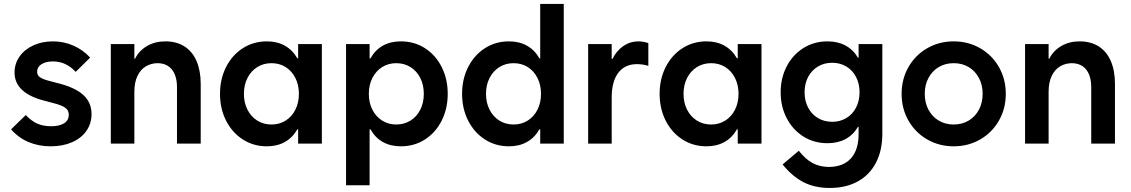

<svg xmlns="http://www.w3.org/2000/svg" viewBox="-20 -727 5726 972"><path d="M36.1 -72.3 110.4 -144.5Q139.2 -114.3 168.9 -101.1Q198.7 -87.9 238.3 -87.9Q281.2 -87.9 304.7 -103Q328.1 -118.2 328.1 -145.5Q328.1 -161.6 320.1 -172.1Q312 -182.6 293 -191.2Q273.9 -199.7 239.3 -208L213.9 -214.8Q53.2 -252.9 53.7 -360.4Q53.7 -404.8 78.9 -440.7Q104 -476.6 148.4 -497.1Q192.9 -517.6 248 -517.6Q302.2 -517.6 351.1 -496.3Q399.9 -475.1 436.5 -435.5L363.3 -363.3Q338.4 -389.6 310.1 -402.8Q281.7 -416 248 -416Q211.9 -416 189.9 -401.9Q168 -387.7 168 -364.3Q168 -351.6 174.6 -343.3Q181.2 -335 196.5 -328.1Q211.9 -321.3 240.2 -314.5L266.6 -307.6Q357.9 -285.6 400.6 -247.3Q443.4 -209 443.4 -149.4Q443.4 -101.6 417.5 -64.5Q391.6 -27.3 344.5 -6.8Q297.4 13.7 236.3 13.7Q174.8 13.7 123.5 -8.3Q72.3 -30.3 36.1 -72.3Z M541 -503.9H660.2V-429.7H663.6Q684.1 -470.7 724.4 -494.1Q764.6 -517.6 817.4 -517.6Q874 -517.6 914.3 -491.7Q954.6 -465.8 975.3 -417.2Q996.1 -368.7 996.1 -301.8V0H876V-282.2Q876.5 -341.8 850.8 -374.3Q825.2 -406.7 777.3 -407.2Q744.6 -406.7 718.3 -391.1Q691.9 -375.5 676 -342.8Q660.2 -310.1 660.2 -261.7V0H541Z M1493.2 -252Q1493.2 -296.9 1475.3 -332.3Q1457.5 -367.7 1426 -387.5Q1394.5 -407.2 1354.5 -407.2Q1314 -407.2 1282.2 -387.2Q1250.5 -367.2 1232.7 -332Q1214.8 -296.9 1214.8 -252Q1214.8 -207 1232.7 -171.9Q1250.5 -136.7 1282.2 -116.7Q1314 -96.7 1354.5 -96.7Q1394.5 -96.7 1426 -116.5Q1457.5 -136.2 1475.3 -171.6Q1493.2 -207 1493.2 -252ZM1489.3 0V-72.3H1485.4Q1460.9 -29.8 1421.9 -8.1Q1382.8 13.7 1331.1 13.7Q1263.2 13.7 1209.2 -21Q1155.3 -55.7 1124.5 -116.2Q1093.8 -176.8 1093.8 -252Q1093.8 -327.1 1124.5 -387.7Q1155.3 -448.2 1209.2 -482.9Q1263.2 -517.6 1331.1 -517.6Q1382.8 -517.6 1421.9 -495.8Q1460.9 -474.1 1485.4 -431.6H1489.3V-503.9H1609.4V0Z M1731.9 -503.9H1851.1V-431.6H1855.5Q1879.9 -474.6 1918.7 -496.1Q1957.5 -517.6 2009.3 -517.6Q2077.6 -517.6 2131.6 -482.9Q2185.5 -448.2 2216.1 -387.5Q2246.6 -326.7 2246.6 -252Q2246.6 -177.2 2216.1 -116.5Q2185.5 -55.7 2131.6 -21Q2077.6 13.7 2009.3 13.7Q1957.5 13.7 1918.7 -7.8Q1879.9 -29.3 1855.5 -72.3H1851.1V210.9H1731.9ZM2125.5 -252Q2125.5 -296.9 2107.9 -332Q2090.3 -367.2 2058.3 -387.2Q2026.4 -407.2 1985.8 -407.2Q1946.3 -407.2 1914.8 -387.5Q1883.3 -367.7 1865.2 -332.3Q1847.2 -296.9 1847.2 -252Q1847.2 -207 1865.2 -171.6Q1883.3 -136.2 1914.8 -116.5Q1946.3 -96.7 1985.8 -96.7Q2026.4 -96.7 2058.3 -116.7Q2090.3 -136.7 2107.9 -171.9Q2125.5 -207 2125.5 -252Z M2714.8 0V-72.3H2710.9Q2686.5 -29.8 2647.5 -8.1Q2608.4 13.7 2556.6 13.7Q2488.8 13.7 2434.8 -21Q2380.9 -55.7 2350.1 -116.2Q2319.3 -176.8 2319.3 -252Q2319.3 -327.1 2350.1 -387.7Q2380.9 -448.2 2434.8 -482.9Q2488.8 -517.6 2556.6 -517.6Q2608.4 -517.6 2647.5 -495.8Q2686.5 -474.1 2710.9 -431.6H2714.8V-707H2834V0ZM2718.8 -252Q2718.8 -296.9 2700.9 -332.3Q2683.1 -367.7 2651.6 -387.5Q2620.1 -407.2 2580.1 -407.2Q2539.6 -407.2 2507.8 -387.2Q2476.1 -367.2 2458.3 -332Q2440.4 -296.9 2440.4 -252Q2440.4 -207 2458.3 -171.9Q2476.1 -136.7 2507.8 -116.7Q2539.6 -96.7 2580.1 -96.7Q2620.1 -96.7 2651.6 -116.5Q2683.1 -136.2 2700.9 -171.6Q2718.8 -207 2718.8 -252Z M2957.5 -503.9H3076.7V-428.7H3080.6Q3100.6 -469.7 3135.3 -493.7Q3169.9 -517.6 3212.4 -517.6Q3236.8 -517.6 3262.2 -508.8V-393.6Q3233.9 -402.3 3204.6 -402.3Q3143.6 -402.3 3110.4 -358.9Q3077.1 -315.4 3076.7 -235.4V0H2957.5Z M3718.8 -252Q3718.8 -296.9 3700.9 -332.3Q3683.1 -367.7 3651.6 -387.5Q3620.1 -407.2 3580.1 -407.2Q3539.6 -407.2 3507.8 -387.2Q3476.1 -367.2 3458.3 -332Q3440.4 -296.9 3440.4 -252Q3440.4 -207 3458.3 -171.9Q3476.1 -136.7 3507.8 -116.7Q3539.6 -96.7 3580.1 -96.7Q3620.1 -96.7 3651.6 -116.5Q3683.1 -136.2 3700.9 -171.6Q3718.8 -207 3718.8 -252ZM3714.8 0V-72.3H3710.9Q3686.5 -29.8 3647.5 -8.1Q3608.4 13.7 3556.6 13.7Q3488.8 13.7 3434.8 -21Q3380.9 -55.7 3350.1 -116.2Q3319.3 -176.8 3319.3 -252Q3319.3 -327.1 3350.1 -387.7Q3380.9 -448.2 3434.8 -482.9Q3488.8 -517.6 3556.6 -517.6Q3608.4 -517.6 3647.5 -495.8Q3686.5 -474.1 3710.9 -431.6H3714.8V-503.9H3835V0Z M4331.5 -259.8Q4331.5 -303.2 4313.7 -337.4Q4295.9 -371.6 4264.4 -390.4Q4232.9 -409.2 4192.9 -409.2Q4152.3 -409.2 4120.6 -390.1Q4088.9 -371.1 4071 -337.2Q4053.2 -303.2 4053.2 -259.8Q4053.2 -216.3 4071 -182.4Q4088.9 -148.4 4120.6 -129.4Q4152.3 -110.4 4192.9 -110.4Q4232.9 -110.4 4264.4 -129.2Q4295.9 -147.9 4313.7 -182.1Q4331.5 -216.3 4331.5 -259.8ZM3941.9 105.5 4023.9 36.1Q4057.6 79.1 4093.5 98.4Q4129.4 117.7 4176.3 118.2Q4249.5 117.7 4288.3 74.2Q4327.1 30.8 4326.7 -50.8V-85H4323.7Q4299.3 -43.9 4260.3 -22.9Q4221.2 -2 4169.4 -2Q4101.6 -2 4047.6 -35.6Q3993.7 -69.3 3962.9 -128.2Q3932.1 -187 3932.1 -259.8Q3932.1 -332.5 3962.9 -391.4Q3993.7 -450.2 4047.6 -483.9Q4101.6 -517.6 4169.4 -517.6Q4221.2 -517.6 4260.3 -496.6Q4299.3 -475.6 4323.7 -434.6H4326.7V-503.9H4446.8V-50.8Q4446.8 34.7 4414.6 96.7Q4382.3 158.7 4322.3 191.7Q4262.2 224.6 4180.2 224.6Q4105.5 224.6 4048.3 195.6Q3991.2 166.5 3941.9 105.5Z M4544.4 -252Q4544.4 -326.7 4579.1 -387.5Q4613.8 -448.2 4674.1 -482.9Q4734.4 -517.6 4808.1 -517.6Q4881.8 -517.6 4942.1 -482.9Q5002.4 -448.2 5037.1 -387.5Q5071.8 -326.7 5071.8 -252Q5071.8 -177.2 5037.1 -116.5Q5002.4 -55.7 4942.1 -21Q4881.8 13.7 4808.1 13.7Q4734.4 13.7 4674.1 -21Q4613.8 -55.7 4579.1 -116.5Q4544.4 -177.2 4544.4 -252ZM4954.6 -252Q4954.6 -296.9 4935.8 -332.3Q4917 -367.7 4883.8 -387.5Q4850.6 -407.2 4808.1 -407.2Q4765.6 -407.2 4732.4 -387.5Q4699.2 -367.7 4680.4 -332.3Q4661.6 -296.9 4661.6 -252Q4661.6 -207 4680.4 -171.6Q4699.2 -136.2 4732.4 -116.5Q4765.6 -96.7 4808.1 -96.7Q4850.6 -96.7 4883.8 -116.5Q4917 -136.2 4935.8 -171.6Q4954.6 -207 4954.6 -252Z M5169.4 -503.9H5288.6V-429.7H5292Q5312.5 -470.7 5352.8 -494.1Q5393.1 -517.6 5445.8 -517.6Q5502.4 -517.6 5542.7 -491.7Q5583 -465.8 5603.8 -417.2Q5624.5 -368.7 5624.5 -301.8V0H5504.4V-282.2Q5504.9 -341.8 5479.2 -374.3Q5453.6 -406.7 5405.8 -407.2Q5373 -406.7 5346.7 -391.1Q5320.3 -375.5 5304.4 -342.8Q5288.6 -310.1 5288.6 -261.7V0H5169.4Z"/></svg>

Font: Wanted Sans SemiBold
Style: Regular
Weight: 600
Designer: Original Design by Kil Hyung-jin and Kang Hanbin, Wanted Lab, Inc; Hangeul from Source Han Sans by Jang Soo-young and Ka
Foundry: Wanted Lab, Inc.
Version: Version 1.003